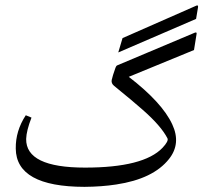

<svg xmlns="http://www.w3.org/2000/svg" viewBox="-20 -669 784 720"><path d="M298.8 -40.5Q518.6 -40.5 589.4 -114.7Q613.3 -140.1 607.9 -150.4Q584 -196.8 515.6 -256.8Q481 -287.6 407.7 -347.2Q396.5 -356.4 398.9 -369.1Q401.9 -383.8 413.1 -415Q415.5 -421.9 419.4 -423.8L710.4 -546.4Q718.3 -549.3 717.3 -542.5L707.5 -481.4L462.9 -380.9Q588.4 -284.2 626 -202.6Q659.7 -130.4 613.8 -72.8Q554.7 2 415.5 22.9Q361.8 31.2 296.9 31.7Q40.5 31.2 39.1 -111.8Q38.1 -178.2 76.7 -236.8L98.1 -228Q79.1 -179.2 78.1 -147.9Q76.7 -40.5 298.8 -40.5ZM722.5 -641.2 715.3 -598.1 423.5 -472.3 439.5 -526.1 716.4 -647.9Q724.2 -651.2 722.5 -641.2Z"/></svg>

Font: Parastoo Print
Style: Print
Weight: 400
Foundry: Saber Rastikerdar (saber.rastikerdar@gmail.com)
Version: Version 1.0.0-alpha5